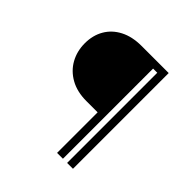

<svg xmlns="http://www.w3.org/2000/svg" viewBox="-210 -998 1170 1170"><g transform="rotate(45 375.0 -412.5)"><path d="M452 0V-349.5H355.5Q275 -349.5 217.5 -381.8Q160 -414 129.5 -469Q99 -524 99 -592Q99 -660.5 129.5 -713Q160 -765.5 217.5 -795.2Q275 -825 355.5 -825H589V0H538.5V-777H502.5V0Z"/></g></svg>

Font: Spartan Thin
Style: Regular
Weight: 400
Version: Version 1.004